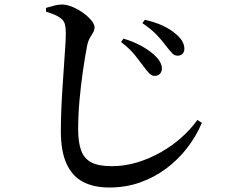

<svg xmlns="http://www.w3.org/2000/svg" viewBox="-20 -787 1040 855"><path d="M770 -539Q757 -539 746 -550.5Q735 -562 719 -583Q703 -605 678.5 -631Q654 -657 614 -684L625 -699Q672 -688 705 -672.5Q738 -657 759 -639Q801 -606 801 -570Q801 -556 793 -547.5Q785 -539 770 -539ZM668 -449Q656 -449 644.5 -460.5Q633 -472 619 -492Q602 -515 579.5 -543Q557 -571 519 -600L530 -615Q574 -602 608.5 -583Q643 -564 665 -544Q702 -511 701 -480Q700 -466 691.5 -457.5Q683 -449 668 -449ZM467 48Q398 48 350 23Q302 -2 276.5 -57.5Q251 -113 251 -202Q251 -247 253 -297.5Q255 -348 258.5 -399Q262 -450 265 -496Q268 -542 270.5 -578Q273 -614 273 -634Q273 -667 268 -682Q263 -697 250 -706Q238 -715 223 -721.5Q208 -728 185 -735V-752Q205 -758 223 -762.5Q241 -767 258 -767Q280 -766 304.5 -755.5Q329 -745 351 -729Q373 -713 387 -696Q401 -679 401 -665Q401 -652 394.5 -642Q388 -632 380 -618Q372 -604 367 -579Q358 -531 349 -469Q340 -407 334 -340.5Q328 -274 328 -212Q328 -153 341.5 -116.5Q355 -80 387.5 -63.5Q420 -47 477 -47Q536 -47 591.5 -64Q647 -81 697 -109.5Q747 -138 788.5 -175Q830 -212 859 -253L879 -240Q853 -179 812.5 -127Q772 -75 719.5 -36Q667 3 603.5 25.5Q540 48 467 48Z"/></svg>

Font: Noto Serif SC ExtraLight SemiBold
Style: Regular
Weight: 600
Version: Version 2.002-H1;hotconv 1.1.0;makeotfexe 2.6.0